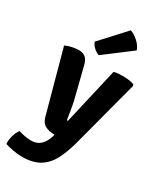

<svg xmlns="http://www.w3.org/2000/svg" viewBox="-240 -851 974 1153"><g transform="rotate(30 246.5 -274.0)"><path d="M362.5 -13.5Q344 55.5 316.8 108Q289.5 160.5 243 189.8Q196.5 219 120 219Q91 219 56.5 212.5Q22 206 2 199Q-0.5 173.5 8.5 141.5Q17.5 109.5 32.5 92.5Q48 97.5 72 102.5Q96 107.5 120 107.5Q146.5 107.5 166 97Q185.5 86.5 199.2 67Q213 47.5 221 20.5L225 6.5Q185.5 6 160 -7.2Q134.5 -20.5 124.5 -55L6.5 -486.5Q29.5 -497 54.5 -502Q79.5 -507 98 -507Q125 -507 143 -493.5Q161 -480 170.5 -443L220 -245.5Q225 -228 229.5 -203Q234 -178 238 -153.5Q242 -129 244.5 -112Q245.5 -105 252.5 -105L343 -497.5Q355.5 -501.5 371.8 -502.8Q388 -504 402 -504Q421 -504 441.2 -502Q461.5 -500 481.5 -493L487 -483.5ZM308 -765.5Q335 -757 362.5 -732Q390 -707 399 -678.5L216 -540Q197.5 -545.5 179.8 -561.5Q162 -577.5 154 -598Z"/></g></svg>

Font: Signika Negative Light
Style: Bold
Weight: 700
Version: Version 2.001